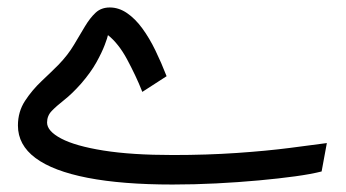

<svg xmlns="http://www.w3.org/2000/svg" viewBox="-20 -473 926 514"><path d="M442 21Q307 21 214.5 3Q122 -15 75 -50Q28 -85 28 -137Q28 -174 47 -203Q66 -232 91.5 -256Q117 -280 137 -300Q162 -326 178 -353Q194 -380 207.5 -402.5Q221 -425 236 -439Q251 -453 274 -453Q298 -453 320 -438Q342 -423 361 -397Q380 -371 396 -338Q412 -305 426 -269L361 -227Q352 -250 341.5 -272Q331 -294 320 -314.5Q309 -335 296 -351.5Q283 -368 269 -379Q268 -373 260.5 -353Q253 -333 238 -306Q223 -279 197 -249Q173 -222 152 -205.5Q131 -189 118.5 -176Q106 -163 106 -145Q106 -122 144 -102Q182 -82 257 -70Q332 -58 443 -58Q534 -58 614 -63.5Q694 -69 756 -77Q818 -85 855 -90L841 -14Q814 -7 770.5 -1Q727 5 672.5 10Q618 15 559 18Q500 21 442 21Z"/></svg>

Font: Noto Sans Arabic SemiCondensed
Style: Regular
Weight: 400
Width: 4
Designer: Monotype Design Team, Nadine Chahine, Nizar Qandah and Khaled Hosny
Foundry: Monotype Imaging Inc.
Version: Version 2.012